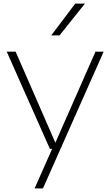

<svg xmlns="http://www.w3.org/2000/svg" viewBox="-20 -828 614 1068"><path d="M511 -540.5H556.5L219 220H172.5L270 0H257.5L17.5 -540.5H67L288 -34ZM265 -631 398.5 -808H452.5L311 -631Z"/></svg>

Font: Encode Sans Expanded ExtraLight
Style: Regular
Weight: 275
Width: 7
Designer: Multiple Designers
Foundry: Impallari Type
Version: Version 2.000